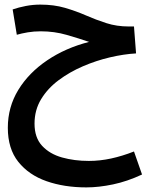

<svg xmlns="http://www.w3.org/2000/svg" viewBox="-20 -543 664 834"><path d="M355 271Q259 271 182 244Q105 217 59.5 160Q14 103 14 12Q14 -78 59.5 -152.5Q105 -227 185 -281Q265 -335 367 -361Q323 -376 269.5 -391.5Q216 -407 157 -407Q127 -407 100.5 -402.5Q74 -398 53 -392L35 -502Q61 -511 92 -517Q123 -523 155 -523Q214 -523 262 -509Q310 -495 353.5 -476Q397 -457 442 -442.5Q487 -428 539 -428H562L571 -311Q518 -308 458 -294Q398 -280 340 -255Q282 -230 234.5 -194.5Q187 -159 158.5 -112Q130 -65 130 -6Q130 55 163 90.5Q196 126 249.5 141Q303 156 366 156Q414 156 462.5 145.5Q511 135 562 115L597 215Q533 245 471 258Q409 271 355 271Z"/></svg>

Font: Noto Sans Arabic UI SmCn SmBd
Style: Regular
Weight: 600
Width: 4
Designer: Monotype Design Team, Nadine Chahine and Nizar Qandah
Foundry: Monotype Imaging Inc.
Version: Version 2.010; ttfautohint (v1.8.4.7-5d5b)